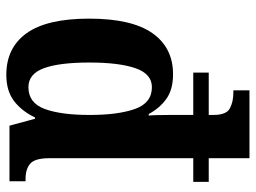

<svg xmlns="http://www.w3.org/2000/svg" viewBox="-121 -679 810 608"><g transform="rotate(90 284.0 -375.0)"><path d="M217 10Q131 10 85 -54.5Q39 -119 39 -252Q39 -387 85 -452.5Q131 -518 215 -518Q264 -518 293.5 -496.5Q323 -475 341 -441H346Q345 -448 344.5 -466.5Q344 -485 344 -507Q344 -529 344 -546V-582H210V-631H344V-646Q344 -687 323 -698Q302 -709 273 -709H266V-760H481V-631H556V-582H481V-126Q481 -81 498 -66Q515 -51 546 -51H554V0H378L356 -81H352Q332 -39 300 -14.5Q268 10 217 10ZM256 -60Q306 -60 325 -111.5Q344 -163 344 -254Q344 -344 325 -397.5Q306 -451 256 -451Q214 -451 196 -399Q178 -347 178 -253Q178 -158 196 -109Q214 -60 256 -60Z"/></g></svg>

Font: Noto Serif Hebrew Condensed
Style: Bold
Weight: 700
Width: 3
Designer: Monotype Design Team
Foundry: Monotype Imaging Inc.
Version: Version 2.004; ttfautohint (v1.8.4.7-5d5b)